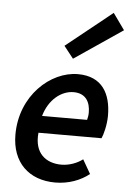

<svg xmlns="http://www.w3.org/2000/svg" viewBox="-56 -847 611 901"><g transform="rotate(5 249.0 -396.5)"><path d="M238 12C302 12 358 -10 398 -42L360 -108C334 -88 296 -74 260 -74C188 -74 130 -116 140 -214H437C445 -230 458 -278 458 -322C458 -424 416 -504 301 -504C172 -504 33 -380 33 -196C33 -65 114 12 238 12ZM150 -294C172 -372 230 -418 288 -418C347 -418 367 -376 367 -329C367 -316 365 -305 362 -294ZM271 -574 498 -728 443 -805 226 -631Z"/></g></svg>

Font: Source Sans Pro Semibold
Style: Italic
Weight: 600
Italic angle: -11°
Designer: Paul D. Hunt
Foundry: Adobe Systems Incorporated
Version: Version 3.006;hotconv 1.0.111;makeotfexe 2.5.65597